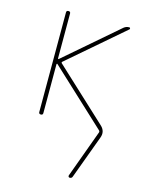

<svg xmlns="http://www.w3.org/2000/svg" viewBox="-117 -596 734 931"><g transform="rotate(15 250.0 -130.5)"><path d="M99.6 -9.8V-509.8Q99.6 -519.5 109.9 -519.5Q120.1 -519.5 120.1 -509.8V-284.2Q120.1 -283.2 121.6 -282.2Q123 -281.2 124 -282.2L387.7 -509.8Q399.4 -519.5 415 -519.5Q418.9 -519.5 419.9 -515.6Q420.9 -511.7 418 -509.8L143.6 -273.4Q140.6 -270.5 143.6 -266.6L404.3 -24.4Q430.7 0 418 33.2L337.9 250Q335 259.8 324.2 259.8Q320.3 259.8 318.4 256.8Q316.4 253.9 317.4 250L405.3 9.8Q406.2 5.9 403.3 2L124 -257.8Q123 -258.8 121.6 -257.8Q120.1 -256.8 120.1 -255.9V-9.8Q120.1 0 109.9 0Q99.6 0 99.6 -9.8Z"/></g></svg>

Font: Rounded-X Mgen+ 2m thin
Style: Regular
Weight: 100
Designer: [Source Han Sans]
Ryoko NISHIZUKA  (kana & ideographs); Paul D. Hunt (Latin, Greek & Cyrillic); Wenlong ZHANG  (bopomofo
Version: Version 1.059.20150602